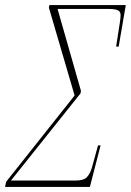

<svg xmlns="http://www.w3.org/2000/svg" viewBox="-77 -734 514 754"><path d="M-57 0 -53 -20 216 -359 115 -704 117 -714H417L389 -551H379L393 -641Q397 -664 396.5 -676.5Q396 -689 385 -694Q374 -699 346 -699H149L241 -377L239 -367L-34 -25H220Q252 -25 264.5 -38.5Q277 -52 284 -76L308 -163H318L276 0Z"/></svg>

Font: Noto Serif Display ExtraCondensed Thin
Style: Italic
Weight: 100
Width: 2
Italic angle: -12°
Designer: Monotype Design Team
Foundry: Monotype Imaging Inc.
Version: Version 2.009